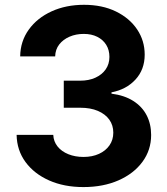

<svg xmlns="http://www.w3.org/2000/svg" viewBox="-20 -757 685 787"><path d="M321.9 9.8Q242.7 9.8 181.4 -17.4Q120 -44.6 84.6 -92.8Q49.2 -141 48.1 -204.2H198.3Q199.6 -176.9 216 -156.5Q232.4 -136.1 260.2 -124.9Q287.9 -113.7 322.3 -113.7Q358.2 -113.7 385.7 -126.3Q413.2 -138.8 428.8 -161.3Q444.4 -183.8 444.4 -213.2Q444.4 -243.6 428.1 -266.5Q411.7 -289.4 381.4 -302.4Q351 -315.4 308.7 -315.4H241.4V-426.3H308.7Q344.1 -426.3 371.1 -438.6Q398.2 -451 413.4 -472.9Q428.5 -494.8 428.5 -523.9Q428.5 -552.1 415.4 -573.2Q402.3 -594.3 378.7 -606.1Q355.1 -618 323.4 -618Q291.6 -618 265.2 -606.7Q238.8 -595.3 222.8 -574.8Q206.8 -554.2 206.1 -525.7H62.7Q63.6 -588.1 98.1 -635.8Q132.5 -683.5 191.4 -710.4Q250.3 -737.3 324.3 -737.3Q399.1 -737.3 455.1 -710Q511.2 -682.6 542.2 -636.3Q573.1 -590.1 573.1 -533Q573.1 -472 535.4 -431Q497.6 -390 437 -378.5V-373.1Q490 -366.3 526.2 -343.3Q562.5 -320.3 581 -284.6Q599.5 -248.9 599.5 -203.8Q599.5 -141.9 563.8 -93.5Q528.2 -45.2 465.6 -17.7Q403 9.8 321.9 9.8Z"/></svg>

Font: Inter Variable LoSnoCo
Style: Regular
Weight: 400
Designer: Rasmus Andersson
Foundry: rsms
Version: Version 4.000;git-a52131595; featfreeze: case,dlig,ss01,ss02